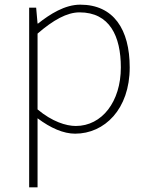

<svg xmlns="http://www.w3.org/2000/svg" viewBox="-20 -560 635 823"><path d="M141 -416C208 -474 267 -507 321 -507C450 -507 498 -405 498 -271C498 -124 417 -20 305 -20C263 -20 203 -39 141 -91ZM105 243H141V-53C197 -11 252 13 302 13C428 13 536 -92 536 -271C536 -434 467 -540 324 -540C258 -540 195 -500 143 -459H141L135 -527H105Z"/></svg>

Font: Noto Sans CJK JP Thin
Style: Regular
Weight: 250
Designer: Ryoko NISHIZUKA (kana & ideographs); Paul D. Hunt (Latin, Greek & Cyrillic); Wenlong ZHANG (bopomofo); Sandoll Communica
Foundry: Adobe Systems Incorporated
Version: Version 1.004;PS 1.004;hotconv 1.0.82;makeotf.lib2.5.63406